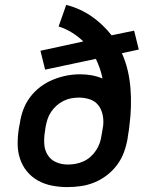

<svg xmlns="http://www.w3.org/2000/svg" viewBox="-20 -755 640 783"><path d="M254 8Q223 8 192 2Q161 -4 135 -18.5Q109 -33 90 -56Q71 -79 61.5 -108Q52 -137 52 -168.5Q52 -200 57 -232L61 -253Q65 -281 75 -308Q85 -335 103 -359Q121 -383 145 -401Q169 -419 196 -430Q223 -441 250.5 -446.5Q278 -452 307 -452Q331 -452 353.5 -448Q376 -444 398 -435Q394 -456 387 -476Q380 -496 371 -515L164 -471L145 -548L320 -586Q299 -606 273.5 -622Q248 -638 219 -647L250 -735Q278 -728 304.5 -716Q331 -704 354 -688Q377 -672 397.5 -652.5Q418 -633 435 -611L527 -630L546 -553L477 -538Q492 -505 500.5 -469Q509 -433 512 -396Q515 -359 514 -321Q513 -283 508 -245Q507 -236 506 -227Q505 -218 503 -209L500 -188Q495 -160 485 -133Q475 -106 457.5 -82.5Q440 -59 416 -40.5Q392 -22 365 -11Q338 0 310 4Q282 8 254 8ZM256 -84Q273 -84 289 -87Q305 -90 320.5 -97Q336 -104 349 -115.5Q362 -127 371.5 -141.5Q381 -156 386.5 -171.5Q392 -187 394 -203L396 -214Q397 -221 398.5 -229Q400 -237 401 -245Q403 -268 398 -289.5Q393 -311 380 -327Q367 -343 346 -350Q325 -357 302 -357Q286 -357 270 -354Q254 -351 239 -343.5Q224 -336 211 -324.5Q198 -313 188.5 -299Q179 -285 174 -269.5Q169 -254 166 -238L163 -217Q159 -192 160.5 -167.5Q162 -143 174.5 -123Q187 -103 209 -93.5Q231 -84 256 -84Z"/></svg>

Font: Iosevka Curly SmBdEx
Style: Italic
Weight: 600
Width: 7
Italic angle: -9°
Monospace: yes
Designer: Belleve Invis
Foundry: Belleve Invis
Version: Version 11.1.0; ttfautohint (v1.8.3)